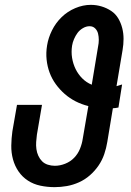

<svg xmlns="http://www.w3.org/2000/svg" viewBox="-20 -763 540 791"><path d="M205 8Q175 8 146.5 2Q118 -4 95 -19Q72 -34 56.5 -56.5Q41 -79 33.5 -106.5Q26 -134 26.5 -163.5Q27 -193 31 -222L50 -331H153L132 -208Q130 -193 129 -178Q128 -163 130 -148.5Q132 -134 138 -121Q144 -108 153.5 -98.5Q163 -89 177 -84.5Q191 -80 206 -80Q227 -80 248.5 -88.5Q270 -97 285.5 -113Q301 -129 309.5 -150Q318 -171 321 -192L344 -326Q316 -333 291.5 -345.5Q267 -358 246.5 -376Q226 -394 210 -416Q194 -438 184.5 -463.5Q175 -489 172 -517.5Q169 -546 174 -576Q179 -607 194 -637.5Q209 -668 233.5 -692Q258 -716 290 -729.5Q322 -743 354 -743Q377 -743 398.5 -736.5Q420 -730 438 -718Q456 -706 467 -687.5Q478 -669 483.5 -647.5Q489 -626 489 -603Q489 -580 485 -557L460 -408Q466 -410 471.5 -411.5Q477 -413 483 -415L468 -320Q462 -319 456 -318Q450 -317 445 -317L422 -178Q418 -153 409.5 -128Q401 -103 386 -81Q371 -59 350.5 -41Q330 -23 305.5 -12Q281 -1 255.5 3.5Q230 8 205 8ZM358 -414 384 -571Q387 -585 387 -598.5Q387 -612 384 -624.5Q381 -637 372 -646Q363 -655 349 -655Q335 -655 321.5 -647Q308 -639 299.5 -627.5Q291 -616 285 -602Q279 -588 277 -575Q273 -549 277 -524.5Q281 -500 291.5 -478.5Q302 -457 319 -440Q336 -423 358 -414Z"/></svg>

Font: Iosevka SS18
Style: Bold Italic
Weight: 700
Italic angle: -9°
Monospace: yes
Designer: Belleve Invis
Foundry: Belleve Invis
Version: Version 25.1.1; ttfautohint (v1.8.4)